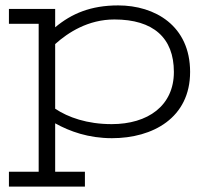

<svg xmlns="http://www.w3.org/2000/svg" viewBox="-20 -498 771 710"><path d="M13 -410H123V137H13V192H294V137H184V-42C238 -12 307 13 394 13C545 13 683 -62 683 -232C683 -403 553 -478 417 -478C316 -478 245 -448 184 -397V-465H13ZM184 -335C232 -378 306 -426 403 -426C547 -426 623 -358 623 -232C623 -107 527 -39 393 -39C302 -39 232 -64 184 -96Z"/></svg>

Font: Stint Ultra Expanded
Style: Regular
Weight: 400
Width: 7
Designer: Astigmatic (AOETI)
Foundry: Astigmatic (AOETI)
Version: Version 1.000